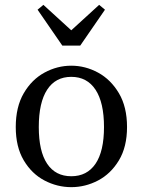

<svg xmlns="http://www.w3.org/2000/svg" viewBox="-20 -759 589 792"><path d="M274 13Q216 13 163.5 -14.5Q111 -42 78 -97.5Q45 -153 45 -235Q45 -318 78 -374.5Q111 -431 163.5 -459.5Q216 -488 274 -488Q332 -488 384.5 -459.5Q437 -431 470.5 -374.5Q504 -318 504 -235Q504 -153 470.5 -97.5Q437 -42 384.5 -14.5Q332 13 274 13ZM274 -32Q339 -32 374 -83.5Q409 -135 409 -235Q409 -336 374 -389Q339 -442 274 -442Q209 -442 174.5 -389Q140 -336 140 -235Q140 -135 174.5 -83.5Q209 -32 274 -32ZM159 -739 274 -634 389 -739 413 -719 311 -571H237L135 -719Z"/></svg>

Font: Source Serif Pro
Style: Regular
Weight: 400
Designer: Frank Grießhammer
Foundry: Adobe Systems Incorporated
Version: Version 3.001;hotconv 1.0.111;makeotfexe 2.5.65597